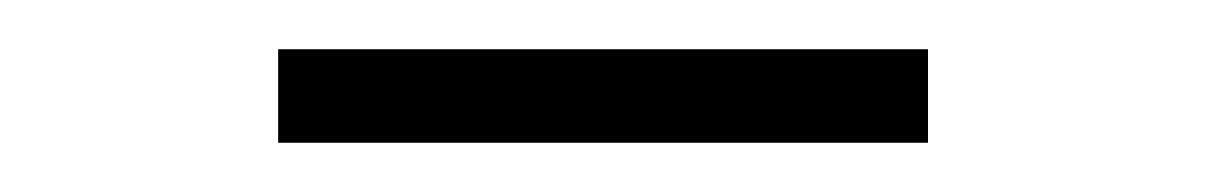

<svg xmlns="http://www.w3.org/2000/svg" viewBox="-20 -379 490 78"><path d="M357 -321H93V-359H357Z"/></svg>

Font: Zed Sans Extralight Extended
Style: Regular
Weight: 200
Width: 7
Designer: Belleve Invis
Foundry: Belleve Invis
Version: Version 1.0.0; ttfautohint (v1.8.4)